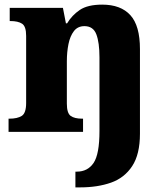

<svg xmlns="http://www.w3.org/2000/svg" viewBox="-20 -570 720 830"><path d="M306 240V172H312Q359 172 384.5 134.5Q410 97 410 -4V-322Q410 -386 396.5 -421.5Q383 -457 345 -457Q316 -457 299.5 -435.5Q283 -414 276 -379.5Q269 -345 269 -305V-122Q269 -81 285.5 -69Q302 -57 335 -57H339V0H17V-57H21Q55 -57 74 -69Q93 -81 93 -125V-415Q93 -456 75.5 -467.5Q58 -479 25 -479H22V-536H252L265 -469H270Q291 -504 325 -527Q359 -550 422 -550Q502 -550 543.5 -504.5Q585 -459 585 -358V8Q585 97 551.5 148Q518 199 460 219.5Q402 240 327 240Z"/></svg>

Font: Noto Serif Sinhala ExtraBold
Style: Regular
Weight: 800
Designer: Jelle Bosma - Monotype Design Team
Foundry: Monotype Imaging Inc.
Version: Version 2.007; ttfautohint (v1.8.4.7-5d5b)